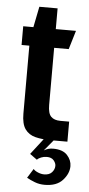

<svg xmlns="http://www.w3.org/2000/svg" viewBox="-54 -590 377 812"><g transform="rotate(5 134.5 -184.0)"><path d="M178.2 0Q140.2 0 111.6 -7.2Q83 -14.4 67.4 -36.4Q51.8 -58.4 51.8 -102V-390.5H18.8V-470H62L79.6 -558H157.1V-470H242.8L218.9 -390.5H157.1V-147.9Q157.1 -112.2 170.5 -98.7Q183.9 -85.1 210.3 -85.1H247.5V0ZM167.6 190.2Q144.6 190.2 125.4 182.8Q106.3 175.5 91 166.8L115.6 127.4Q120.6 134.4 134.4 140.4Q148.2 146.4 161.3 146.4Q183.3 146.4 194.5 133.9Q205.7 121.3 205.7 106.3Q205.7 94.9 196.2 83.4Q186.6 71.8 166.3 71.8Q153.9 71.8 142.5 76.4Q131.2 80.9 125.2 87.2L95 65.3L147 -2H190.7L151 45.7Q168.7 34.7 190.1 34.7Q231 34.7 250.2 55.7Q269.3 76.7 269.3 102.3Q269.3 133.6 243.7 161.9Q218.1 190.2 167.6 190.2Z"/></g></svg>

Font: Smooch Sans Thin
Style: Regular
Weight: 100
Designer: Robert E. Leuschke
Foundry: Robert E. Leuschke
Version: Version 1.010